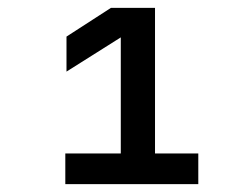

<svg xmlns="http://www.w3.org/2000/svg" viewBox="-20 -850 640 488"><path d="M146 -382V-460H287V-755L149 -668V-757L262 -830H374V-460H484V-382Z"/></svg>

Font: Pitagon Sans Mono
Style: Bold
Weight: 700
Monospace: yes
Designer: Travis Tran
Foundry: Pitagon
Version: Version 1.001; ttfautohint (v1.8.4.7-5d5b);gftools[0.9.26]